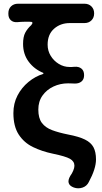

<svg xmlns="http://www.w3.org/2000/svg" viewBox="-20 -817 550 1032"><path d="M457 162Q446 184 423 191.5Q400 199 377 191Q331 174 358 128Q367 116 373.5 100.5Q380 85 380 74Q380 50 356 36.5Q332 23 264 9Q206 -3 157.5 -26.5Q109 -50 80.5 -94Q52 -138 52 -209Q52 -261 74 -303.5Q96 -346 133 -376.5Q170 -407 213 -420V-425Q164 -445 134 -485.5Q104 -526 104 -581Q104 -619 115.5 -641Q127 -663 148 -682Q164 -701 140 -700Q124 -700 109 -700Q94 -700 74 -698Q52 -696 38.5 -708Q25 -720 25 -742V-746Q25 -769 39.5 -783Q54 -797 77 -797H434Q457 -797 471.5 -782.5Q486 -768 486 -745Q486 -722 471.5 -707.5Q457 -693 434 -693H355Q305 -693 270.5 -662.5Q236 -632 236 -577Q236 -544 252.5 -517Q269 -490 296 -473.5Q323 -457 354 -457Q360 -457 366.5 -457Q373 -457 380 -458Q403 -460 417.5 -448.5Q432 -437 432 -413Q432 -390 417.5 -378.5Q403 -367 380 -368Q375 -368 366 -368.5Q357 -369 346 -369Q304 -369 267.5 -352Q231 -335 208.5 -303.5Q186 -272 186 -228Q186 -182 205 -156.5Q224 -131 260 -117.5Q296 -104 346 -94Q404 -83 436.5 -67Q469 -51 482.5 -25.5Q496 0 496 40Q496 90 457 162Z"/></svg>

Font: Chiron GoRound TC SB
Style: Regular
Weight: 500
Designer: Ryoko NISHIZUKA 西塚涼子 (kana, bopomofo & ideographs); Paul D. Hunt (Latin, Greek & Cyrillic); Sandoll Communications 산돌커뮤니
Foundry: Adobe
Version: Version 1.000;hotconv 1.1.1;makeotfexe 2.6.0